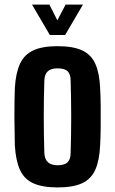

<svg xmlns="http://www.w3.org/2000/svg" viewBox="-20 -811 504 840"><path d="M232 9Q166 9 126 -9Q86 -27 67.5 -67.5Q49 -108 45 -174Q45 -197 44 -229.5Q43 -262 43 -298.5Q43 -335 43.5 -368.5Q44 -402 45 -427Q49 -492 67.5 -532Q86 -572 125.5 -590.5Q165 -609 232 -609Q300 -609 339.5 -590.5Q379 -572 397 -532Q415 -492 418 -427Q420 -396 420.5 -349Q421 -302 420.5 -254Q420 -206 418 -174Q415 -109 397 -68.5Q379 -28 339.5 -9.5Q300 9 232 9ZM232 -88Q263 -88 276 -101.5Q289 -115 289 -142Q294 -300 289 -459Q289 -486 276 -499Q263 -512 232 -512Q203 -512 189 -499Q175 -486 174 -459Q169 -300 174 -142Q176 -88 232 -88ZM120 -791H196L231 -722L267 -791H343L265 -658H198Z"/></svg>

Font: Big Shoulders Display ExtraBold
Style: Regular
Weight: 800
Designer: Patric King
Foundry: XO Type Co
Version: Version 1.000; ttfautohint (v1.8.2)